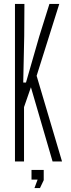

<svg xmlns="http://www.w3.org/2000/svg" viewBox="-20 -820 363 975"><path d="M56 0V-800H104L103 -637L98 -401H112L179 -634L231 -800H281L166 -435L295 0H247L137 -377L102 -276V0ZM140 92V43H202V95L183 135H155L171 92Z"/></svg>

Font: Big Shoulders Display Light
Style: Regular
Weight: 300
Designer: Patric King
Foundry: XO Type Co
Version: Version 1.000; ttfautohint (v1.8.2)